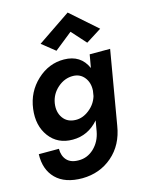

<svg xmlns="http://www.w3.org/2000/svg" viewBox="-140 -815 860 1134"><g transform="rotate(-15 290.0 -248.0)"><path d="M375 -618 266 -531 186 -595 388 -732 549 -590 454 -530ZM7 32H130Q130 76 154 102Q178 128 225 128Q279 129 320 90Q361 51 372 -10L383 -74Q318 1 224 1Q132 1 81.5 -67Q31 -135 44 -235Q57 -336 129.5 -403.5Q202 -471 295 -470Q397 -469 436 -380L450 -460H575L498 -10Q480 103 403.5 169Q327 235 220 236Q114 236 59 181Q4 126 7 32ZM176 -234Q168 -181 194 -144.5Q220 -108 271 -107Q314 -106 354 -137.5Q394 -169 408 -216L413 -248Q416 -296 390.5 -328.5Q365 -361 322 -362Q270 -363 227.5 -326Q185 -289 176 -234Z"/></g></svg>

Font: Jost* 600 Semi
Style: Italic
Weight: 600
Italic angle: -10°
Version: Version 3.500